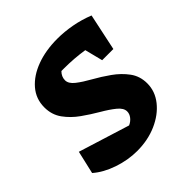

<svg xmlns="http://www.w3.org/2000/svg" viewBox="-146 -603 716 716"><g transform="rotate(-45 212.0 -244.5)"><path d="M-1 -52 20 -143 222 -80Q236 -86 245 -97.5Q254 -109 254 -122Q254 -140 233 -157Q212 -174 181 -192Q150 -210 119 -232Q88 -254 67 -283Q46 -312 46 -351Q46 -396 74.5 -429Q103 -462 151.5 -480Q200 -498 261 -498Q298 -498 336.5 -491Q375 -484 413 -469L382 -323H323L305 -394Q254 -402 200 -402Q194 -402 187 -402Q172 -387 172 -368Q172 -350 193 -333.5Q214 -317 245.5 -299.5Q277 -282 308 -260Q339 -238 360 -209.5Q381 -181 381 -143Q381 -101 353.5 -66.5Q326 -32 279.5 -11.5Q233 9 176 9Q128 9 79.5 -7.5Q31 -24 -1 -52Z"/></g></svg>

Font: Piazzolla
Style: Bold Italic
Weight: 700
Italic angle: -11.3°
Designer: Juan Pablo del Peral
Foundry: Huerta Tipografica
Version: Version 1.330